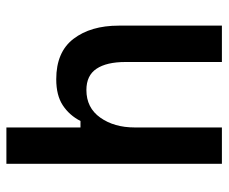

<svg xmlns="http://www.w3.org/2000/svg" viewBox="-76 -630 707 594"><g transform="rotate(-90 277.0 -333.5)"><path d="M66.7 0V-666.7H179.2V-437.5H199.2Q216.7 -471.7 247.5 -492.1Q278.3 -512.5 328.3 -512.5Q412.5 -512.5 453.3 -459.2Q494.2 -405.8 494.2 -319.2V0H381.7V-298.3Q381.7 -356.7 360.8 -387.9Q340 -419.2 295 -419.2Q240 -419.2 209.6 -376.2Q179.2 -333.3 179.2 -270V0Z"/></g></svg>

Font: Familjen Grotesk GF Medium
Style: Regular
Weight: 500
Designer: Anders Wikstroem, Jonas Baeckman, Matilda Gysing, Kristian Moeller
Foundry: Familjen STHLM AB
Version: Version 2.000; Beta; Release 4; Build 6